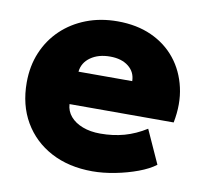

<svg xmlns="http://www.w3.org/2000/svg" viewBox="-66 -601 734 688"><g transform="rotate(10 301.0 -257.5)"><path d="M312 15Q226 15 161.5 -19.2Q97 -53.5 61.2 -114.8Q25.5 -176 25.5 -258Q25.5 -318 46.5 -367.8Q67.5 -417.5 105.5 -453.8Q143.5 -490 195.2 -510Q247 -530 309 -530Q378.5 -530 432.2 -505.8Q486 -481.5 521 -437.8Q556 -394 569.2 -335.5Q582.5 -277 569 -208H190Q191.5 -182.5 207.8 -163.5Q224 -144.5 252 -133.8Q280 -123 316.5 -123Q363 -123 403.5 -134.2Q444 -145.5 483 -170L538 -48.5Q514.5 -30.5 476.2 -16.2Q438 -2 394.5 6.5Q351 15 312 15ZM201.5 -328H397Q396.5 -361 371.2 -381Q346 -401 304 -401Q261.5 -401 233.2 -381Q205 -361 201.5 -328Z"/></g></svg>

Font: Geologica Cursive ExtraBold
Style: Regular
Weight: 800
Designer: Sindre Bremnes, Frode Helland
Foundry: Monokrom Skriftforlag AS
Version: Version 1.010;gftools[0.9.28]